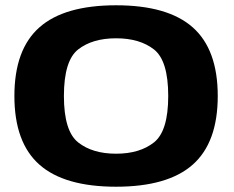

<svg xmlns="http://www.w3.org/2000/svg" viewBox="-20 -701 885 727"><path d="M419.5 6Q223.5 6 129 -77.8Q34.5 -161.5 34.5 -337.5Q34.5 -513.5 129 -597.2Q223.5 -681 419.5 -681Q615.5 -681 710 -597.2Q804.5 -513.5 804.5 -337.5Q804.5 -161.5 710 -77.8Q615.5 6 419.5 6ZM419.5 -119Q509 -119 563 -161.8Q617 -204.5 617 -337.5Q617 -471.5 563 -513.8Q509 -556 419.5 -556Q330 -556 276 -513.8Q222 -471.5 222 -337.5Q222 -204.5 276 -161.8Q330 -119 419.5 -119Z"/></svg>

Font: Anybody ExtraExpanded Regular
Style: Bold
Weight: 700
Width: 8
Designer: Tyler Finck
Foundry: Etcetera Type Company
Version: Version 1.010; ttfautohint (v1.8.3) -l 8 -r 50 -G 200 -x 14 